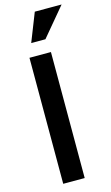

<svg xmlns="http://www.w3.org/2000/svg" viewBox="-141 -995 605 1045"><g transform="rotate(-15 161.0 -472.5)"><path d="M78 0V-710H199V0ZM188 -785H108L171 -945H322Z"/></g></svg>

Font: Rising Sun SemiBold
Style: Regular
Weight: 600
Designer: Matt McInerney, Pablo Impallari, Rodrigo Fuenzalida (Raleway font), Stephen Hutchings (Greek), Cristiano Sobral (main ch
Foundry: The Rising Sun Project Authors
Version: Version 4.327; ttfautohint (v1.8.4.7-5d5b-dirty)